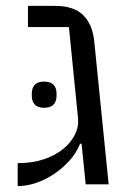

<svg xmlns="http://www.w3.org/2000/svg" viewBox="-20 -626 459 652"><path d="M257 -138H252Q239 -106 215.5 -80Q192 -54 162.5 -34.5Q133 -15 101.5 -4.5Q70 6 40 6V-72Q91 -72 130 -85.5Q169 -99 195.5 -121Q222 -143 235 -170Q248 -197 245 -224L214 -534H75V-606H168Q230 -606 262 -575Q294 -544 300 -486L349 0H271ZM130 -260Q108 -260 98 -271Q88 -282 88 -300V-309Q88 -327 98 -338Q108 -349 130 -349Q152 -349 162 -338Q172 -327 172 -309V-300Q172 -282 162 -271Q152 -260 130 -260Z"/></svg>

Font: IBM Plex Sans Hebrew
Style: Regular
Weight: 400
Designer: Mike Abbink, Paul van der Laan, Pieter van Rosmalen, Yanek Iontef
Foundry: Bold Monday
Version: Version 1.2